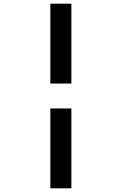

<svg xmlns="http://www.w3.org/2000/svg" viewBox="-20 -821 660 1041"><path d="M367 -368V-801H253V-368ZM367 200V-233H253V200Z"/></svg>

Font: Monaspace Neon Medium
Style: Regular
Weight: 500
Designer: Riley Cran & the Lettermatic Team
Foundry: Lettermatic
Version: Version 1.200 (Monaspace Neon)